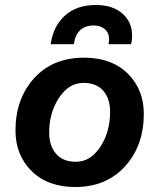

<svg xmlns="http://www.w3.org/2000/svg" viewBox="-20 -740 638 769"><path d="M183 -563Q193 -635 240 -677.5Q287 -720 364 -720Q431 -720 470 -686Q509 -652 509 -597Q509 -579 505 -563H415Q417 -577 417 -582Q417 -609 399.5 -623.5Q382 -638 356 -638Q320 -638 300 -618Q280 -598 276 -563ZM281 9Q171 9 106.5 -55Q42 -119 42 -217Q42 -344 116.5 -426.5Q191 -509 317 -509Q427 -509 491.5 -445.5Q556 -382 556 -284Q556 -157 481 -74Q406 9 281 9ZM284 -92Q342 -92 381.5 -151.5Q421 -211 421 -292Q421 -345 393.5 -376.5Q366 -408 314 -408Q256 -408 216.5 -348.5Q177 -289 177 -209Q177 -156 204.5 -124Q232 -92 284 -92Z"/></svg>

Font: Elaine Sans SemiBold
Style: Italic
Weight: 600
Italic angle: -13°
Designer: Wei Huang
Foundry: Wei Huang
Version: Version 2.001;December 24, 2019;FontCreator 12.0.0.2547 64-b